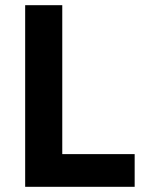

<svg xmlns="http://www.w3.org/2000/svg" viewBox="-20 -720 544 740"><path d="M220 -700V-126H499V0H77V-700Z"/></svg>

Font: Venryn Sans SemiBold
Style: Regular
Weight: 600
Designer: Owen Earl, indestructible type* (font) & Cristiano Sobral (main changes)
Version: Version 3.60;October 28, 2020;FontCreator 13.0.0.2681 64-bit